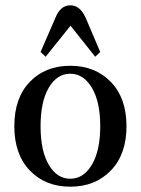

<svg xmlns="http://www.w3.org/2000/svg" viewBox="-20 -692 531 724"><path d="M152 -478 133 -496 189 -625Q208 -672 245 -672Q282 -672 303 -625L358 -496L339 -478L246 -595ZM34 -216Q34 -323 92.5 -383.5Q151 -444 245 -444Q339 -444 398 -383Q457 -322 457 -216Q457 -110 398 -49Q339 12 245 12Q151 12 92.5 -49Q34 -110 34 -216ZM164 -70.5Q195 -18 245 -18Q295 -18 326.5 -71Q358 -124 358 -216Q358 -308 326.5 -361Q295 -414 245 -414Q195 -414 164 -361.5Q133 -309 133 -216Q133 -123 164 -70.5Z"/></svg>

Font: Arapey
Style: Regular
Weight: 400
Designer: Eduardo Rodriguez Tunni
Foundry: Eduardo Rodriguez Tunni
Version: Version 4.000